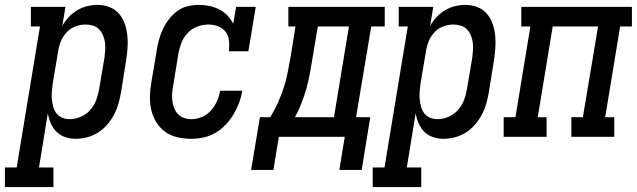

<svg xmlns="http://www.w3.org/2000/svg" viewBox="-78 -558 2598 783"><path d="M-58 205V125H-10L85 -450H48V-530H189L176 -452Q187 -472 202.5 -488.5Q218 -505 237.5 -516.5Q257 -528 278 -533Q299 -538 320 -538Q346 -538 369 -529Q392 -520 407.5 -502Q423 -484 431 -460.5Q439 -437 441.5 -412Q444 -387 442 -361Q440 -335 436 -309L415 -179Q411 -156 404.5 -133.5Q398 -111 386.5 -89.5Q375 -68 358.5 -49Q342 -30 321 -17Q300 -4 277 2Q254 8 230 8Q208 8 187.5 1Q167 -6 152.5 -20.5Q138 -35 129.5 -54.5Q121 -74 117 -96L81 125H140V205ZM206 -72Q229 -72 251 -81.5Q273 -91 289 -108.5Q305 -126 313.5 -148Q322 -170 326 -193L348 -323Q350 -338 351 -354Q352 -370 350 -385Q348 -400 342 -414Q336 -428 326 -438.5Q316 -449 301 -453.5Q286 -458 270 -458Q250 -458 229 -450Q208 -442 193 -425.5Q178 -409 170 -389Q162 -369 159 -348L137 -218Q135 -202 133.5 -185.5Q132 -169 133.5 -153.5Q135 -138 139 -123Q143 -108 152 -96Q161 -84 175.5 -78Q190 -72 206 -72Z M702 8Q674 8 646.5 2Q619 -4 597 -19.5Q575 -35 560.5 -58Q546 -81 539.5 -107.5Q533 -134 533.5 -163Q534 -192 539 -221L561 -351Q564 -373 570 -395Q576 -417 586 -438.5Q596 -460 611 -479.5Q626 -499 645 -513Q664 -527 687 -532.5Q710 -538 732 -538Q755 -538 776.5 -533.5Q798 -529 816.5 -519.5Q835 -510 849.5 -495Q864 -480 873 -461L885 -530H965L935 -349H855Q858 -370 856 -391Q854 -412 842.5 -427.5Q831 -443 812 -450.5Q793 -458 772 -458Q749 -458 726.5 -449.5Q704 -441 687 -423Q670 -405 661.5 -382.5Q653 -360 649 -337L628 -207Q625 -192 624 -176.5Q623 -161 625 -145.5Q627 -130 632.5 -116.5Q638 -103 648 -92.5Q658 -82 672.5 -77Q687 -72 702 -72Q724 -72 745.5 -81Q767 -90 782.5 -107.5Q798 -125 807 -145.5Q816 -166 820 -188H910Q906 -163 897 -139Q888 -115 874.5 -92Q861 -69 842.5 -49.5Q824 -30 801 -16.5Q778 -3 752.5 2.5Q727 8 702 8Z M1306 135 1328 0H1059L1037 135H946L982 -80H1024Q1042 -109 1056 -140.5Q1070 -172 1080 -203Q1090 -234 1096 -266.5Q1102 -299 1108 -331L1127 -450H1098V-530H1491V-450H1436L1374 -80H1432L1397 135ZM1125 -80H1284L1345 -450H1218L1196 -318Q1191 -288 1185.5 -257.5Q1180 -227 1171.5 -197Q1163 -167 1151.5 -137.5Q1140 -108 1125 -80Z M1442 205V125H1490L1585 -450H1548V-530H1689L1676 -452Q1687 -472 1702.5 -488.5Q1718 -505 1737.5 -516.5Q1757 -528 1778 -533Q1799 -538 1820 -538Q1846 -538 1869 -529Q1892 -520 1907.5 -502Q1923 -484 1931 -460.5Q1939 -437 1941.5 -412Q1944 -387 1942 -361Q1940 -335 1936 -309L1915 -179Q1911 -156 1904.5 -133.5Q1898 -111 1886.5 -89.5Q1875 -68 1858.5 -49Q1842 -30 1821 -17Q1800 -4 1777 2Q1754 8 1730 8Q1708 8 1687.5 1Q1667 -6 1652.5 -20.5Q1638 -35 1629.5 -54.5Q1621 -74 1617 -96L1581 125H1640V205ZM1706 -72Q1729 -72 1751 -81.5Q1773 -91 1789 -108.5Q1805 -126 1813.5 -148Q1822 -170 1826 -193L1848 -323Q1850 -338 1851 -354Q1852 -370 1850 -385Q1848 -400 1842 -414Q1836 -428 1826 -438.5Q1816 -449 1801 -453.5Q1786 -458 1770 -458Q1750 -458 1729 -450Q1708 -442 1693 -425.5Q1678 -409 1670 -389Q1662 -369 1659 -348L1637 -218Q1635 -202 1633.5 -185.5Q1632 -169 1633.5 -153.5Q1635 -138 1639 -123Q1643 -108 1652 -96Q1661 -84 1675.5 -78Q1690 -72 1706 -72Z M1976 0V-80H2024L2085 -450H2048V-530H2499V-450H2451L2390 -80H2427V0H2252V-80H2299L2361 -450H2176L2115 -80H2151V0Z"/></svg>

Font: Iosevka Slab Medium Oblique
Style: Regular
Weight: 500
Italic angle: -9°
Monospace: yes
Designer: Belleve Invis
Foundry: Belleve Invis
Version: Version 11.1.1; ttfautohint (v1.8.3)